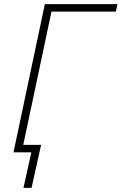

<svg xmlns="http://www.w3.org/2000/svg" viewBox="-20 -734 586 925"><path d="M93 171 131 0H45L196 -714H546L538 -678H228L92 -36H178L132 171Z"/></svg>

Font: Noto Sans Disp ExtLt
Style: Italic
Weight: 200
Italic angle: -12°
Designer: Monotype Design Team
Foundry: Monotype Imaging Inc.
Version: Version 2.000;GOOG;noto-source:20170915:90ef993387c0